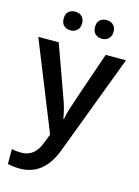

<svg xmlns="http://www.w3.org/2000/svg" viewBox="-142 -817 820 1134"><g transform="rotate(15 268.0 -250.0)"><path d="M0 0ZM0 -540H125L234.9 -233.9Q259.8 -168.5 268.1 -110.8H272Q276.4 -137.7 288.1 -176Q299.8 -214.4 412.1 -540H536.1L305.2 71.8Q242.2 240.2 95.2 240.2Q57.1 240.2 21 231.9V141.1Q46.9 147 80.1 147Q163.1 147 196.8 50.8L216.8 0ZM116.7 -683.1Q116.7 -713.4 133.1 -726.8Q149.4 -740.2 172.9 -740.2Q198.7 -740.2 214.1 -725.1Q229.5 -710 229.5 -683.1Q229.5 -657.2 213.9 -641.6Q198.2 -626 172.9 -626Q149.4 -626 133.1 -640.1Q116.7 -654.3 116.7 -683.1ZM308.6 -683.1Q308.6 -713.4 325 -726.8Q341.3 -740.2 364.7 -740.2Q390.6 -740.2 406.2 -725.1Q421.9 -710 421.9 -683.1Q421.9 -656.7 405.8 -641.4Q389.6 -626 364.7 -626Q341.3 -626 325 -640.1Q308.6 -654.3 308.6 -683.1Z"/></g></svg>

Font: Open Sans Semibold
Style: Regular
Weight: 600
Foundry: Ascender Corporation
Version: Version 1.10